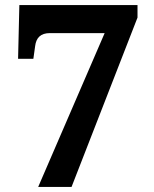

<svg xmlns="http://www.w3.org/2000/svg" viewBox="-20 -734 605 754"><path d="M130 0H261L520 -665V-714H56L51 -503H111L118 -553C122 -586 140 -604 176 -604H391Z"/></svg>

Font: Noto Serif Lao
Style: Bold
Weight: 700
Designer: Monotype Design Team
Foundry: Monotype Imaging Inc.
Version: Version 2.003